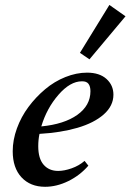

<svg xmlns="http://www.w3.org/2000/svg" viewBox="-20 -735 521 767"><path d="M337.4 -498 299.3 -523.9 417 -715.3 481.4 -669.9ZM160.2 11.2Q101.1 11.2 65.9 -26.6Q30.8 -64.5 30.8 -130.9Q30.8 -175.8 47.6 -222.2Q64.5 -268.6 93.8 -307.9Q123 -347.2 160.2 -378.4Q197.3 -409.7 241.2 -427.2Q285.2 -444.8 327.6 -444.8Q377.4 -444.8 405.3 -419.7Q433.1 -394.5 433.1 -356.9Q433.1 -312 394.3 -277.8Q355.5 -243.7 289.3 -224.4Q223.1 -205.1 137.7 -200.2Q132.8 -176.3 132.8 -150.9Q132.8 -101.6 154.3 -76.9Q175.8 -52.2 212.4 -52.2Q236.3 -52.2 265.9 -62.5Q295.4 -72.8 317.9 -92.3L333 -73.2Q299.8 -34.7 253.2 -11.7Q206.5 11.2 160.2 11.2ZM307.1 -410.2Q260.3 -410.2 213.4 -356.2Q166.5 -302.2 145 -230Q236.3 -238.8 288.8 -276.1Q341.3 -313.5 341.3 -370.6Q341.3 -389.6 333.5 -400.1Q325.7 -410.6 307.1 -410.2Z"/></svg>

Font: Elstob SemiBold
Style: Italic
Weight: 600
Italic angle: -20°
Designer: Peter S. Baker
Version: Version 1.015